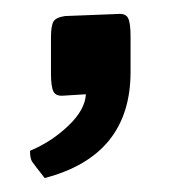

<svg xmlns="http://www.w3.org/2000/svg" viewBox="-20 -128 262 275"><path d="M149 -108 73 -105Q60 -103 56.5 -97Q53 -91 53 -74V-23Q53 -4 56.5 3Q60 10 71 9L103 7Q102 29 78 52Q54 75 23 88Q23 99 26 103.5Q29 108 44 127Q167 95 167 -25V-76Q167 -95 163.5 -102Q160 -109 149 -108Z"/></svg>

Font: Federant
Style: Regular
Weight: 400
Designer: Olexa M. Volochay, Alexei Vanyashin, Otto Ludwig Naegele
Foundry: Cyreal (www.cyreal.org)
Version: Version 1.011; ttfautohint (v1.4.1)